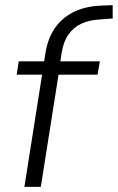

<svg xmlns="http://www.w3.org/2000/svg" viewBox="-20 -728 459 748"><path d="M75 0 144 -437H45L53 -489H164L150 -476L157 -521Q166 -578 193.5 -618Q221 -658 265.5 -680.5Q310 -703 371 -706L419 -708V-656L367 -652Q328 -650 297.5 -636Q267 -622 247 -594Q227 -566 220 -521L214 -481L207 -489H369L360 -437H208L139 0Z"/></svg>

Font: Nunito Sans 10pt Light
Style: Italic
Weight: 300
Italic angle: -9°
Designer: Vernon Adams
Foundry: Vernon Adams
Version: Version 3.101;gftools[0.9.27]